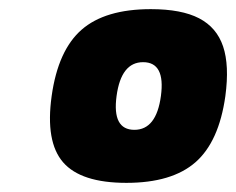

<svg xmlns="http://www.w3.org/2000/svg" viewBox="-20 -730 517 420"><path d="M310 -710Q377 -710 415.5 -690Q454 -670 468 -628.5Q482 -587 473 -520Q459 -420 407.5 -375Q356 -330 256.5 -330Q157 -330 118 -375Q79 -420 93 -520Q107 -620 158.5 -665Q210 -710 310 -710ZM293 -594Q245 -594 235 -520Q225 -446 274 -446Q322 -446 332 -520Q342 -594 293 -594Z"/></svg>

Font: Fivo Sans Modern ExtBlk
Style: Regular
Weight: 900
Designer: Alexander Slobzheninov
Foundry: Alexander Slobzheninov
Version: 1.0